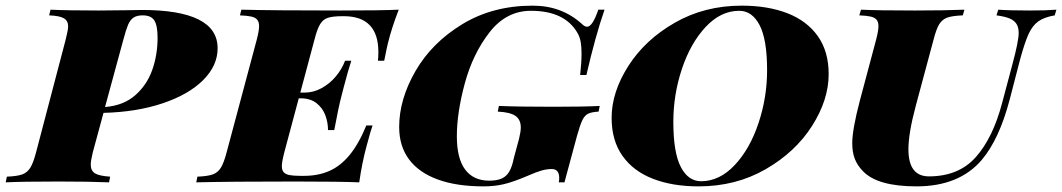

<svg xmlns="http://www.w3.org/2000/svg" viewBox="-68 -642 3739 676"><path d="M251.5 -62.5Q251.5 -41 266.4 -31.7Q281.2 -22.5 319.8 -20L315.9 0Q247.1 -2.9 138.2 -2.9Q12.2 -2.9 -47.9 0L-43.9 -20Q-7.8 -21.5 10 -27.8Q27.8 -34.2 38.6 -51.3Q49.3 -68.4 59.1 -106L163.1 -502Q171.9 -537.1 171.9 -549.3Q171.9 -568.4 157.2 -577.4Q142.6 -586.4 105 -587.9L109.9 -607.9Q168.5 -605 279.8 -605Q324.7 -605 378.4 -606Q417.5 -606.9 431.2 -606.9Q698.2 -606.9 698.2 -472.2Q698.2 -411.1 647.7 -360.4Q597.2 -309.6 505.6 -278.6Q414.1 -247.6 296.4 -244.6L258.8 -106Q251.5 -75.7 251.5 -62.5ZM366.2 -502 301.8 -265.1Q367.2 -270.5 408.4 -306.9Q449.7 -343.3 468.3 -396.5Q486.8 -449.7 486.8 -508.8Q486.8 -552.2 475.3 -570.1Q463.9 -587.9 434.1 -587.9Q413.6 -587.9 401.9 -579.8Q390.1 -571.8 382.8 -554.4Q375.5 -537.1 366.2 -502Z M1335.9 -607.9Q1311 -543.9 1297.9 -490.2Q1293.9 -474.1 1288.6 -446.8L1284.7 -428.2H1262.7Q1264.2 -444.3 1264.2 -458.5Q1264.2 -585 1142.1 -585H1138.7Q1103.5 -585 1086.4 -579.3Q1069.3 -573.7 1059.1 -556.9Q1048.8 -540 1039.1 -502L989.3 -315.9H1003.9Q1035.2 -315.9 1064 -331.5Q1092.8 -347.2 1114.3 -372.8Q1135.7 -398.4 1147 -428.2H1168.9Q1157.7 -394.5 1142.6 -336.4L1134.8 -306.2Q1123.5 -263.7 1108.9 -184.1H1086.9Q1086.9 -210.4 1077.6 -235.8Q1068.4 -261.2 1046.6 -278.6Q1024.9 -295.9 989.7 -295.9H983.9L933.1 -106Q924.3 -71.8 924.3 -57.1Q924.3 -43 930.9 -35.6Q937.5 -28.3 951.2 -25.6Q964.8 -22.9 989.7 -22.9H1002.9Q1052.2 -22.9 1091.3 -40Q1130.4 -57.1 1162.6 -95.9Q1194.8 -134.8 1221.7 -200.2H1243.7Q1237.3 -183.1 1222.7 -127.9Q1207 -70.8 1196.8 0Q1128.9 -2.9 970.7 -2.9Q738.8 -2.9 623 0L627 -20Q663.1 -21.5 680.9 -27.8Q698.7 -34.2 709.5 -51.3Q720.2 -68.4 730 -106L835.9 -502Q844.2 -533.7 844.2 -549.8Q844.2 -564.9 837.4 -572.8Q830.6 -580.6 816.7 -583.7Q802.7 -586.9 776.9 -587.9L781.7 -607.9Q897 -605 1128.9 -605Q1272.9 -605 1335.9 -607.9Z M1900.9 -15.1Q1900.9 -46.9 1874.5 -46.9Q1857.4 -46.9 1838.4 -41.5Q1819.3 -36.1 1789.6 -22.9Q1738.3 -1 1705.3 6.6Q1672.4 14.2 1634.3 14.2Q1539.1 14.2 1472.7 -10.3Q1406.2 -34.7 1371.8 -81.3Q1337.4 -127.9 1337.4 -194.8Q1337.4 -292.5 1395 -392.1Q1452.6 -491.7 1559.8 -556.9Q1667 -622.1 1807.6 -622.1Q1910.2 -622.1 1981.4 -557.1Q1990.7 -547.9 1999 -547.9Q2018.1 -547.9 2038.6 -607.9H2060.5Q2028.8 -517.1 1996.6 -377.9H1974.6Q1979.5 -420.9 1979.5 -453.1Q1979.5 -477.1 1976.6 -494.1Q1973.6 -511.2 1965.3 -525.9Q1920.4 -604 1801.3 -604Q1714.8 -604 1656 -528.8Q1597.2 -453.6 1568.8 -349.6Q1540.5 -245.6 1540.5 -162.1Q1540.5 -84 1569.8 -44.9Q1599.1 -5.9 1654.3 -5.9Q1682.1 -5.9 1699 -13.7Q1715.8 -21.5 1725.6 -38.8Q1735.4 -56.2 1741.2 -85.9L1759.3 -152.8Q1765.6 -178.2 1765.6 -192.9Q1765.6 -221.2 1746.6 -234.1Q1727.5 -247.1 1684.6 -249L1688.5 -269Q1755.9 -266.1 1879.4 -266.1Q1989.3 -266.1 2043.5 -269L2039.6 -249Q2014.6 -247.6 2002.4 -241.5Q1990.2 -235.4 1982.2 -218.5Q1974.1 -201.7 1963.4 -163.1L1919.4 0H1899.4Q1900.9 -8.3 1900.9 -15.1Z M2085.4 -227.1Q2085.4 -317.4 2144.3 -409.7Q2203.1 -502 2307.9 -562Q2412.6 -622.1 2543.5 -622.1Q2635.3 -622.1 2704.1 -595.5Q2772.9 -568.8 2811.3 -514.9Q2849.6 -460.9 2849.6 -380.9Q2849.6 -290.5 2790.8 -198.2Q2731.9 -106 2627.2 -45.9Q2522.5 14.2 2391.6 14.2Q2299.8 14.2 2231 -12.5Q2162.1 -39.1 2123.8 -93Q2085.4 -147 2085.4 -227.1ZM2302.7 -212.9Q2302.7 -105 2328.9 -54.4Q2355 -3.9 2400.4 -3.9Q2465.3 -3.9 2518.8 -60.8Q2572.3 -117.7 2602.5 -208.3Q2632.8 -298.8 2632.8 -395Q2632.8 -502.9 2606.4 -553.5Q2580.1 -604 2534.7 -604Q2469.7 -604 2416.5 -547.1Q2363.3 -490.2 2333 -399.7Q2302.7 -309.1 2302.7 -212.9Z M3388.7 -79.1Q3309.1 14.2 3158.7 14.2Q3020.5 14.2 2969.7 -40Q2950.2 -60.1 2941.4 -83.3Q2932.6 -106.4 2932.6 -137.7Q2932.6 -186 2959.5 -288.1L3016.6 -502Q3024.9 -533.7 3024.9 -549.8Q3024.9 -564.9 3018.1 -572.8Q3011.2 -580.6 2997.3 -583.7Q2983.4 -586.9 2957.5 -587.9L2963.4 -607.9Q3022 -605 3152.8 -605Q3257.3 -605 3327.6 -607.9L3321.8 -587.9Q3285.2 -586.4 3267.3 -580.1Q3249.5 -573.7 3239 -556.9Q3228.5 -540 3218.8 -502L3156.7 -271Q3130.4 -173.3 3130.4 -116.2Q3130.4 -21 3202.6 -21Q3307.6 -21 3367.9 -89.1Q3428.2 -157.2 3460.4 -279.8L3495.6 -412.1Q3518.6 -496.6 3518.6 -525.9Q3518.6 -545.9 3510.7 -558.1Q3502.9 -570.3 3486.3 -577.1Q3469.7 -584 3440.4 -587.9L3446.8 -607.9Q3485.4 -605 3557.6 -605Q3616.7 -605 3651.4 -607.9L3645.5 -587.9Q3608.4 -581.5 3587.6 -566.7Q3566.9 -551.8 3553.2 -521.7Q3539.6 -491.7 3523.4 -432.1L3486.8 -291Q3450.2 -151.9 3388.7 -79.1Z"/></svg>

Font: TypoPRO Playfair Display SC
Style: Italic
Weight: 900
Italic angle: -14°
Designer: Claus Eggers Sørensen
Foundry: Claus Eggers Sørensen
Version: Version 1.004;PS 001.004;hotconv 1.0.70;makeotf.lib2.5.58329